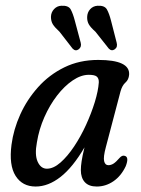

<svg xmlns="http://www.w3.org/2000/svg" viewBox="-20 -656 502 684"><path d="M357 -131.5Q347.5 -96 351 -81.8Q354.5 -67.5 366 -67.5Q375.5 -67.5 384.5 -73.2Q393.5 -79 406 -93.5Q415 -103.5 423.5 -101Q441 -97.5 428 -64Q411.5 -29 384 -10.2Q356.5 8.5 324.5 8.5Q296.5 8.5 282.2 -7Q268 -22.5 268 -50Q268 -63.5 270.8 -82Q273.5 -100.5 281 -131Q239.5 -60 195.8 -25.8Q152 8.5 107 8.5Q59.5 8.5 35.5 -29.5Q11.5 -67.5 21 -140.5Q28 -194.5 52 -247.8Q76 -301 115.5 -345.2Q155 -389.5 209 -416Q263 -442.5 330 -442.5Q443.5 -442.5 440 -390Q438.5 -372 427 -362Q415.5 -352 409.5 -331ZM111.5 -149Q103 -104.5 114.2 -79.8Q125.5 -55 147 -55Q170.5 -55 195.5 -77Q220.5 -99 244 -134.2Q267.5 -169.5 286.5 -211Q305.5 -252.5 317.8 -292.5Q330 -332.5 332 -362.5Q332.5 -376 325.2 -382.8Q318 -389.5 296.5 -389.5Q268.5 -389.5 239 -369.5Q209.5 -349.5 183.2 -315.5Q157 -281.5 138 -238.5Q119 -195.5 111.5 -149ZM246.5 -582.5 267.5 -504Q271.5 -489 260.5 -480.5Q249 -472 238.5 -483L192 -543Q175 -558.5 168.2 -569.5Q161.5 -580.5 161.5 -596Q162 -612.5 172.8 -623.8Q183.5 -635 198.5 -635.5Q224 -637 232 -622.2Q240 -607.5 246.5 -582.5ZM375.5 -582.5 395.5 -504.5Q400 -488.5 389 -480.5Q377.5 -472.5 367.5 -483L320 -543Q303 -558 296.5 -569.2Q290 -580.5 290.5 -595.5Q291 -612 301.2 -623.2Q311.5 -634.5 327.5 -635.5Q352.5 -637 360.8 -622.5Q369 -608 375.5 -582.5Z"/></svg>

Font: Fraunces 144pt SuperSoft
Style: Italic
Weight: 400
Italic angle: -16°
Version: Version 1.000;[b76b70a41]